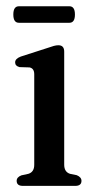

<svg xmlns="http://www.w3.org/2000/svg" viewBox="-20 -608 309 628"><path d="M190 -439V-69.5Q190 -45.5 209 -39.5L231 -35Q246.5 -28.5 246.5 -16.5Q246.5 0 226 0H55Q34.5 0 34.5 -16.5Q34.5 -28.5 50 -34.5L73 -39.5Q92 -45.5 92 -69V-365Q92 -384.5 76.5 -387.5L44 -388.5Q29.5 -392 29.5 -404Q29.5 -416 48 -423L136.5 -451.5Q148 -455.5 156 -457.8Q164 -460 171 -460Q190 -460 190 -439ZM23.6 -560.5Q23.6 -587.5 41.8 -587.5H207Q225.1 -587.5 225.1 -560.5Q225.1 -533.5 207 -533.5H41.8Q23.6 -533.5 23.6 -560.5Z"/></svg>

Font: Fraunces 72pt Soft
Style: Regular
Weight: 400
Version: Version 1.000;[b76b70a41]